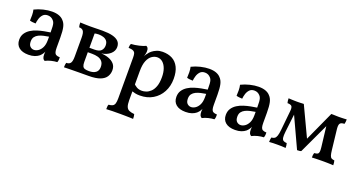

<svg xmlns="http://www.w3.org/2000/svg" viewBox="-46 -1045 3447 1868"><g transform="rotate(20 1677.5 -111.0)"><path d="M349 9Q337 4 330 -9.5Q323 -23 323 -50Q323 -60 324.5 -73.5Q326 -87 329 -99H332Q328 -80 316.5 -61Q305 -42 288 -27Q270 -12 243 -2.5Q216 7 179 7Q115 7 80.5 -21.5Q46 -50 46 -101Q46 -140 64.5 -167.5Q83 -195 112.5 -213.5Q142 -232 177 -243Q212 -254 246.5 -260.5Q281 -267 309 -271Q309 -309 307.5 -331Q306 -353 301.5 -366.5Q297 -380 288 -390Q276 -404 261 -411Q246 -418 228 -418Q196 -418 178 -398.5Q160 -379 152 -352.5Q144 -326 142 -303Q128 -303 110 -305Q92 -307 81 -311Q83 -337 82.5 -368Q82 -399 76 -423Q118 -444 166 -455.5Q214 -467 255 -467Q298 -467 327 -456Q356 -445 372 -427Q397 -403 406 -363.5Q415 -324 415 -256V-153Q415 -124 419.5 -107Q424 -90 437 -82.5Q450 -75 476 -74Q477 -62 475.5 -48Q474 -34 469 -22Q441 -21 408 -13Q375 -5 349 9ZM213 -56Q235 -56 257 -70.5Q279 -85 294 -114.5Q309 -144 309 -192V-227Q283 -223 256 -217Q229 -211 206.5 -200Q184 -189 170.5 -171Q157 -153 157 -123Q157 -88 174 -72Q191 -56 213 -56Z M547 3Q547 -13 548.5 -24Q550 -35 553 -45Q583 -45 596.5 -63Q610 -81 610 -132V-326Q610 -377 596.5 -395Q583 -413 553 -413Q550 -423 548.5 -434.5Q547 -446 547 -461Q570 -460 598 -459Q626 -458 648 -458Q668 -458 692 -458.5Q716 -459 739.5 -459.5Q763 -460 780 -460Q842 -460 883 -449.5Q924 -439 945.5 -417Q967 -395 967 -358Q967 -316 931.5 -285.5Q896 -255 842 -248Q884 -246 920 -233Q956 -220 978 -195Q1000 -170 1000 -130Q1000 -94 981.5 -64Q963 -34 919.5 -17Q876 0 800 0Q744 0 696.5 0.5Q649 1 611.5 1.5Q574 2 547 3ZM788 -45Q833 -45 858 -64Q883 -83 883 -121Q883 -158 865.5 -178.5Q848 -199 820 -206.5Q792 -214 760 -214H699V-260H766Q817 -260 836.5 -281.5Q856 -303 856 -334Q856 -365 841.5 -382Q827 -399 804 -406Q781 -413 756 -413Q740 -413 729 -411Q718 -409 702 -405L715 -434V-113Q715 -85 722 -70Q729 -55 745 -50Q761 -45 788 -45Z M1073 245Q1073 229 1074 217Q1075 205 1079 197Q1106 195 1120.5 187Q1135 179 1141 160Q1147 141 1147 106V-316Q1147 -342 1142.5 -357.5Q1138 -373 1122 -381Q1106 -389 1073 -390Q1073 -402 1075 -413Q1077 -424 1082 -433Q1120 -435 1163 -445Q1206 -455 1229 -467Q1239 -463 1246 -453Q1253 -443 1253 -420Q1253 -400 1246.5 -380Q1240 -360 1230 -329L1253 -309V87Q1253 130 1262 153Q1271 176 1291.5 185Q1312 194 1345 197Q1348 206 1349.5 218Q1351 230 1351 245Q1335 244 1313 243.5Q1291 243 1266 242.5Q1241 242 1216 242Q1178 242 1137 242.5Q1096 243 1073 245ZM1333 9Q1306 9 1285.5 4.5Q1265 0 1240 -8V-89Q1259 -68 1281.5 -54.5Q1304 -41 1337 -41Q1357 -41 1380.5 -49Q1404 -57 1426 -77.5Q1448 -98 1462 -135.5Q1476 -173 1476 -233Q1476 -282 1462.5 -319.5Q1449 -357 1425 -378Q1401 -399 1369 -399Q1341 -399 1314 -381Q1287 -363 1270 -322.5Q1253 -282 1253 -214L1221 -319Q1235 -353 1245.5 -371.5Q1256 -390 1264 -398Q1273 -413 1292.5 -429Q1312 -445 1339.5 -456Q1367 -467 1399 -467Q1458 -467 1500 -444.5Q1542 -422 1565.5 -375Q1589 -328 1589 -256Q1589 -180 1557 -120Q1525 -60 1467.5 -25.5Q1410 9 1333 9Z M1976 9Q1964 4 1957 -9.5Q1950 -23 1950 -50Q1950 -60 1951.5 -73.5Q1953 -87 1956 -99H1959Q1955 -80 1943.5 -61Q1932 -42 1915 -27Q1897 -12 1870 -2.5Q1843 7 1806 7Q1742 7 1707.5 -21.5Q1673 -50 1673 -101Q1673 -140 1691.5 -167.5Q1710 -195 1739.5 -213.5Q1769 -232 1804 -243Q1839 -254 1873.5 -260.5Q1908 -267 1936 -271Q1936 -309 1934.5 -331Q1933 -353 1928.5 -366.5Q1924 -380 1915 -390Q1903 -404 1888 -411Q1873 -418 1855 -418Q1823 -418 1805 -398.5Q1787 -379 1779 -352.5Q1771 -326 1769 -303Q1755 -303 1737 -305Q1719 -307 1708 -311Q1710 -337 1709.5 -368Q1709 -399 1703 -423Q1745 -444 1793 -455.5Q1841 -467 1882 -467Q1925 -467 1954 -456Q1983 -445 1999 -427Q2024 -403 2033 -363.5Q2042 -324 2042 -256V-153Q2042 -124 2046.5 -107Q2051 -90 2064 -82.5Q2077 -75 2103 -74Q2104 -62 2102.5 -48Q2101 -34 2096 -22Q2068 -21 2035 -13Q2002 -5 1976 9ZM1840 -56Q1862 -56 1884 -70.5Q1906 -85 1921 -114.5Q1936 -144 1936 -192V-227Q1910 -223 1883 -217Q1856 -211 1833.5 -200Q1811 -189 1797.5 -171Q1784 -153 1784 -123Q1784 -88 1801 -72Q1818 -56 1840 -56Z M2488 9Q2476 4 2469 -9.5Q2462 -23 2462 -50Q2462 -60 2463.5 -73.5Q2465 -87 2468 -99H2471Q2467 -80 2455.5 -61Q2444 -42 2427 -27Q2409 -12 2382 -2.5Q2355 7 2318 7Q2254 7 2219.5 -21.5Q2185 -50 2185 -101Q2185 -140 2203.5 -167.5Q2222 -195 2251.5 -213.5Q2281 -232 2316 -243Q2351 -254 2385.5 -260.5Q2420 -267 2448 -271Q2448 -309 2446.5 -331Q2445 -353 2440.5 -366.5Q2436 -380 2427 -390Q2415 -404 2400 -411Q2385 -418 2367 -418Q2335 -418 2317 -398.5Q2299 -379 2291 -352.5Q2283 -326 2281 -303Q2267 -303 2249 -305Q2231 -307 2220 -311Q2222 -337 2221.5 -368Q2221 -399 2215 -423Q2257 -444 2305 -455.5Q2353 -467 2394 -467Q2437 -467 2466 -456Q2495 -445 2511 -427Q2536 -403 2545 -363.5Q2554 -324 2554 -256V-153Q2554 -124 2558.5 -107Q2563 -90 2576 -82.5Q2589 -75 2615 -74Q2616 -62 2614.5 -48Q2613 -34 2608 -22Q2580 -21 2547 -13Q2514 -5 2488 9ZM2352 -56Q2374 -56 2396 -70.5Q2418 -85 2433 -114.5Q2448 -144 2448 -192V-227Q2422 -223 2395 -217Q2368 -211 2345.5 -200Q2323 -189 2309.5 -171Q2296 -153 2296 -123Q2296 -88 2313 -72Q2330 -56 2352 -56Z M2954 -15 2798 -352H2811L2787 -147Q2782 -105 2785 -83.5Q2788 -62 2800.5 -54Q2813 -46 2836 -45Q2839 -35 2840.5 -22.5Q2842 -10 2842 3Q2824 1 2800.5 0.5Q2777 0 2757 0Q2738 0 2713 0.5Q2688 1 2671 3Q2671 -11 2672.5 -22.5Q2674 -34 2677 -45Q2697 -46 2709.5 -54.5Q2722 -63 2729.5 -85Q2737 -107 2741 -148L2761 -345Q2766 -388 2754 -400.5Q2742 -413 2710 -413Q2707 -423 2705.5 -436Q2704 -449 2704 -461Q2718 -460 2732.5 -459.5Q2747 -459 2760.5 -458.5Q2774 -458 2785 -458Q2793 -458 2803 -458Q2813 -458 2824.5 -458.5Q2836 -459 2845.5 -459.5Q2855 -460 2862 -460L3019 -127H2995L3147 -460Q3158 -460 3172.5 -459.5Q3187 -459 3202 -458.5Q3217 -458 3228 -458Q3239 -458 3252 -458.5Q3265 -459 3279.5 -459.5Q3294 -460 3306 -461Q3306 -447 3304.5 -435Q3303 -423 3300 -413Q3269 -413 3256.5 -399.5Q3244 -386 3248 -343L3272 -131Q3276 -95 3282 -77Q3288 -59 3299 -53Q3310 -47 3329 -45Q3332 -35 3333.5 -22.5Q3335 -10 3335 3Q3326 2 3311 1.5Q3296 1 3279 0.5Q3262 0 3246 0Q3230 0 3218 0Q3202 0 3182.5 0.5Q3163 1 3144.5 1.5Q3126 2 3114 3Q3114 -13 3115 -23.5Q3116 -34 3120 -45Q3143 -47 3153.5 -52.5Q3164 -58 3167 -74Q3170 -90 3166 -123L3139 -352H3151L2996 -21Q2988 -17 2977 -16Q2966 -15 2954 -15Z"/></g></svg>

Font: Vollkorn Medium
Style: Regular
Weight: 500
Designer: Friedrich Althausen
Foundry: Friedrich Althausen
Version: Version 5.000